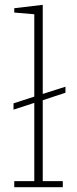

<svg xmlns="http://www.w3.org/2000/svg" viewBox="-20 -775 319 795"><path d="M39 -25H122V-349L36 -321V-347L122 -375V-716L39 -723V-741L157 -755V-386L251 -416V-391L157 -360V-25H240V0H39Z"/></svg>

Font: IBM Plex Serif ExtLt
Style: Regular
Weight: 200
Designer: Mike Abbink, Paul van der Laan, Pieter van Rosmalen
Foundry: Bold Monday
Version: Version 3.001